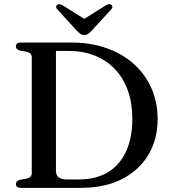

<svg xmlns="http://www.w3.org/2000/svg" viewBox="-20 -905 822 925"><path d="M56.5 -18Q56.5 -33.5 75.5 -38.5L108.5 -44.5Q120.5 -47.5 126.8 -54Q133 -60.5 133 -71.5V-628.5Q133 -639.5 126.8 -646Q120.5 -652.5 108.5 -655.5L75.5 -661.5Q56.5 -667 56.5 -682Q56.5 -690.5 62.5 -695.2Q68.5 -700 81 -700H324.5Q418 -700 494.2 -672.8Q570.5 -645.5 625.5 -596Q680.5 -546.5 710 -479Q739.5 -411.5 739.5 -330.5Q739.5 -235.5 695.8 -160.8Q652 -86 569.2 -43Q486.5 0 369 0H81Q68.5 0 62.5 -5Q56.5 -10 56.5 -18ZM361 -40.5Q440.5 -40.5 497.8 -74Q555 -107.5 586.2 -173Q617.5 -238.5 617.5 -333.5Q617.5 -408 596.2 -468Q575 -528 534.8 -570.8Q494.5 -613.5 438 -636.5Q381.5 -659.5 311 -659.5H249.5V-82.5Q249.5 -60.5 263 -50.5Q276.5 -40.5 303.5 -40.5ZM406 -801.5 282.5 -879Q265 -889.5 255 -881.5Q251 -878.5 250.5 -872.2Q250 -866 257 -859L349.5 -757.5Q359 -748 367 -742.2Q375 -736.5 386.5 -736.5Q397.5 -736.5 405.2 -742.2Q413 -748 422 -757.5L515 -859Q522 -866 521.5 -872.2Q521 -878.5 517 -881.5Q506.5 -889.5 489.5 -879L366 -801.5Z"/></svg>

Font: Fraunces 12pt
Style: Regular
Weight: 400
Version: Version 1.000;[b76b70a41]